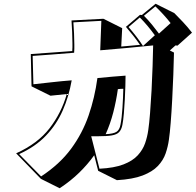

<svg xmlns="http://www.w3.org/2000/svg" viewBox="-20 -891 1043 1023"><path d="M482 -64Q448 -16 402.5 28.5Q357 73 298 112L198 62L66 -74Q181 -126 244 -207.5Q307 -289 336 -390L249 -381L148 -431L144 -603Q195 -606 250 -610.5Q305 -615 365 -619Q366 -629 366 -639.5Q366 -650 366 -660Q366 -689 364.5 -718.5Q363 -748 361 -782L531 -791L631 -741L626 -643L726 -652Q708 -678 689.5 -701.5Q671 -725 651 -748L726 -812L736 -811L809 -871L909 -821Q929 -801 954.5 -774Q980 -747 1003 -717L926 -648L915 -649L885 -622L907 -611Q906 -558 903.5 -492.5Q901 -427 897.5 -360.5Q894 -294 889.5 -237.5Q885 -181 880 -147Q875 -110 862.5 -73.5Q850 -37 821 -6.5Q792 24 740 44Q688 64 603 69L503 19ZM889 -768Q872 -790 850 -814Q828 -838 808 -857L747 -807Q769 -785 789.5 -760Q810 -735 827 -712ZM805 -703Q787 -728 766.5 -752.5Q746 -777 725 -798L665 -747Q685 -724 705.5 -697.5Q726 -671 742 -646ZM510 8Q589 4 638 -15Q687 -34 714 -63.5Q741 -93 753 -127.5Q765 -162 770 -198Q775 -232 779.5 -288Q784 -344 787.5 -409Q791 -474 793 -537.5Q795 -601 796 -649Q729 -642 657 -635.5Q585 -629 514 -623L520 -780L371 -772Q373 -742 374.5 -712Q376 -682 376 -653Q376 -642 376 -631.5Q376 -621 375 -610Q312 -605 256 -600.5Q200 -596 154 -593L158 -442Q205 -447 257.5 -453Q310 -459 362 -463Q347 -377 314 -302Q281 -227 224.5 -168Q168 -109 82 -70L199 49Q298 -16 358.5 -98Q419 -180 452 -275.5Q485 -371 499 -475Q541 -479 579 -482.5Q617 -486 649 -488Q649 -467 648 -433Q647 -399 645 -361Q643 -323 640 -287Q637 -251 632 -225Q627 -200 614.5 -187Q602 -174 575.5 -169.5Q549 -165 502 -165H466ZM637 -418Q630 -418 623 -417.5Q616 -417 608 -416Q599 -352 583.5 -292Q568 -232 543 -176Q584 -178 600.5 -188.5Q617 -199 622 -227Q629 -262 632.5 -316.5Q636 -371 637 -418Z"/></svg>

Font: Rampart One
Style: Regular
Weight: 400
Designer: Fontworks Inc.
Foundry: Fontworks Inc.
Version: Version 1.100